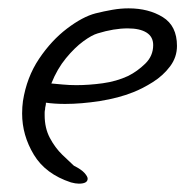

<svg xmlns="http://www.w3.org/2000/svg" viewBox="-20 -383 458 460"><path d="M169 57Q161 57 150 54Q89 34 61 -12.5Q33 -59 33 -111Q33 -119 33.5 -126.5Q34 -134 35 -141Q44 -198 73.5 -242Q103 -286 140.5 -314.5Q178 -343 209 -351Q229 -356 249 -359.5Q269 -363 288 -363Q336 -363 370 -342Q404 -321 404 -273Q404 -246 387.5 -224Q371 -202 346.5 -186.5Q322 -171 299 -162Q264 -148 219.5 -141Q175 -134 136 -134Q111 -134 90 -137V-136Q90 -132 89 -128.5Q88 -125 88 -121Q87 -117 87 -113.5Q87 -110 87 -107Q87 -76 99.5 -52.5Q112 -29 129 -12.5Q146 4 157 14Q175 23 182.5 31.5Q190 40 190 45Q190 57 169 57ZM163 -179Q193 -179 226 -183.5Q259 -188 287 -201Q309 -212 328 -230.5Q347 -249 347 -275Q347 -295 331 -305Q315 -315 286 -315Q253 -315 214 -303Q200 -299 179.5 -284Q159 -269 138 -243.5Q117 -218 103 -183Q115 -182 130.5 -180.5Q146 -179 163 -179Z"/></svg>

Font: Grape Nuts
Style: Regular
Weight: 400
Designer: Robert E. Leuschke
Foundry: Robert E. Leuschke
Version: Version 1.010; ttfautohint (v1.8.3)